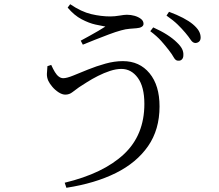

<svg xmlns="http://www.w3.org/2000/svg" viewBox="-20 -824 1040 911"><path d="M825 -536Q813 -536 804.5 -551.5Q796 -567 781 -586Q765 -607 745 -629.5Q725 -652 693 -676L707 -694Q745 -677 773 -659Q801 -641 819 -623Q837 -606 844 -591.5Q851 -577 850 -562Q850 -549 843 -542Q836 -535 825 -536ZM287 43Q470 -1 567.5 -92Q665 -183 665 -331Q665 -412 634 -454.5Q603 -497 556 -497Q531 -497 502 -487.5Q473 -478 444.5 -463.5Q416 -449 392.5 -434Q369 -419 355 -410Q339 -399 324 -387Q309 -375 290 -375Q275 -375 258 -386Q241 -397 228 -412.5Q215 -428 209 -441Q202 -457 202.5 -473.5Q203 -490 205 -510L223 -516Q232 -496 240.5 -482Q249 -468 259 -460.5Q269 -453 280 -453Q297 -453 327.5 -465.5Q358 -478 397.5 -494Q437 -510 480 -522Q523 -534 563 -534Q642 -534 689.5 -476.5Q737 -419 737 -319Q737 -209 682.5 -130.5Q628 -52 529.5 -3Q431 46 295 67ZM363 -631Q385 -643 406 -654.5Q427 -666 446.5 -677.5Q466 -689 480 -698Q463 -701 433 -707.5Q403 -714 367.5 -732.5Q332 -751 301 -788L313 -804Q366 -768 413 -757Q460 -746 503 -746Q524 -746 547 -750Q570 -754 582 -754Q601 -754 618.5 -749Q636 -744 648.5 -734.5Q661 -725 661 -711Q661 -702 652 -696.5Q643 -691 627 -690Q615 -689 595.5 -687.5Q576 -686 555 -680Q529 -673 496 -660.5Q463 -648 430 -635Q397 -622 373 -612ZM906 -620Q894 -621 884.5 -635.5Q875 -650 859 -669Q842 -689 822.5 -708Q803 -727 770 -750L782 -768Q820 -754 848.5 -739Q877 -724 895 -709Q915 -692 923.5 -677Q932 -662 932 -646Q932 -633 924.5 -626.5Q917 -620 906 -620Z"/></svg>

Font: Noto Serif SC
Style: Regular
Weight: 400
Designer: Ryoko NISHIZUKA 西塚涼子 (kana & ideographs); Frank Grießhammer (Latin, Greek & Cyrillic); Wenlong ZHANG 张文龙 (bopomofo); San
Foundry: Adobe
Version: Version 2.002-H1;hotconv 1.1.0;makeotfexe 2.6.0